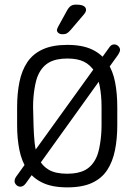

<svg xmlns="http://www.w3.org/2000/svg" viewBox="-20 -800 581 830"><path d="M51 -38Q43 -27 43 -17Q43 -8 50.5 -0.5Q58 7 68 7Q75 7 81 3Q87 -1 92 -8L491 -564Q494 -569 496.5 -574.5Q499 -580 499 -584Q499 -593 491.5 -600.5Q484 -608 474 -608Q467 -608 461.5 -604.5Q456 -601 451 -593ZM487 -337Q487 -396 477.5 -445Q468 -494 444 -530Q420 -566 378 -586Q336 -606 271 -606Q207 -606 164.5 -586.5Q122 -567 98 -531Q74 -495 64 -445.5Q54 -396 54 -337V-259Q54 -200 64 -151Q74 -102 98 -66Q122 -30 164 -10Q206 10 271 10Q336 10 378 -9.5Q420 -29 443.5 -65Q467 -101 477 -150.5Q487 -200 487 -259ZM125 -258 123 -338Q123 -379 129.5 -418.5Q136 -458 146 -478Q163 -514 193 -530.5Q223 -547 271 -547Q315 -547 342.5 -533.5Q370 -520 389 -491Q403 -469 411 -428Q419 -387 419 -338V-258Q419 -218 412.5 -178Q406 -138 396 -118Q379 -82 349 -65.5Q319 -49 271 -49Q220 -49 191 -66Q162 -83 148 -113Q134 -143 130 -180.5Q126 -218 125 -258ZM352 -757Q352 -764 348 -769Q344 -774 335 -777Q326 -780 309 -780Q295 -780 286.5 -774.5Q278 -769 270 -755L231 -684Q229 -680 227.5 -676Q226 -672 226 -670Q226 -663 232.5 -657.5Q239 -652 251 -652Q262 -652 268.5 -655.5Q275 -659 285 -670L343 -738Q352 -749 352 -757Z"/></svg>

Font: Beiruti
Style: Regular
Weight: 400
Designer: Arlette Boutros
Foundry: Boutros
Version: Version 1.41